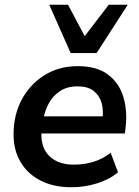

<svg xmlns="http://www.w3.org/2000/svg" viewBox="-20 -777 583 807"><path d="M280 10Q206 10 151.5 -17.5Q97 -45 67 -95Q37 -145 37 -212Q37 -294 71.5 -358.5Q106 -423 167 -461Q228 -499 307 -499Q387 -499 434 -463.5Q481 -428 498.5 -369.5Q516 -311 508 -242L505 -216H137L147 -288H427L410 -273Q416 -313 407 -344.5Q398 -376 373.5 -395Q349 -414 306 -414Q262 -414 232 -394Q202 -374 185 -342.5Q168 -311 162 -275L157 -244Q149 -195 162.5 -159.5Q176 -124 209 -104.5Q242 -85 291 -85Q335 -85 374.5 -97.5Q414 -110 445 -135L476 -53Q441 -23 388.5 -6.5Q336 10 280 10ZM277 -554 187 -757H266L336 -625L437 -757H517L386 -554Z"/></svg>

Font: Nunito Sans 12pt ExtraLight
Style: Italic
Weight: 200
Italic angle: -9°
Designer: Vernon Adams
Foundry: Vernon Adams
Version: Version 3.101;gftools[0.9.27]